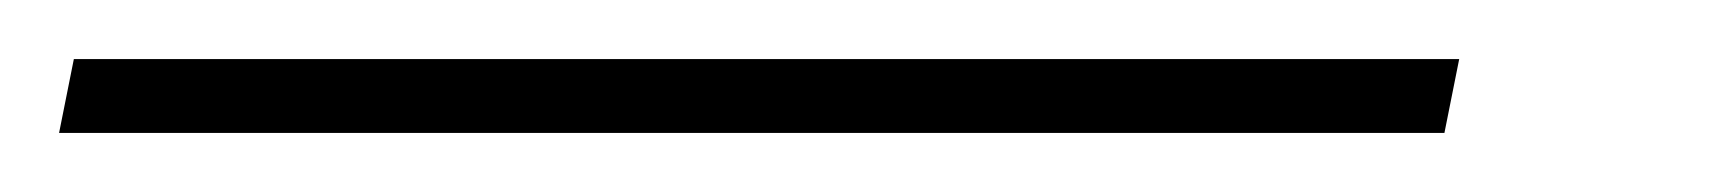

<svg xmlns="http://www.w3.org/2000/svg" viewBox="-105 63 584 65"><path d="M-85 108 -80 83H389L384 108Z"/></svg>

Font: Noto Serif Thin
Style: Italic
Weight: 100
Italic angle: -12°
Designer: Monotype Design Team
Foundry: Monotype Imaging Inc.
Version: Version 2.014; ttfautohint (v1.8.4.7-5d5b)